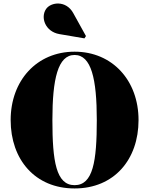

<svg xmlns="http://www.w3.org/2000/svg" viewBox="-20 -1051 839 1081"><path d="M314.5 -859 455.5 -835 464 -848 392 -978C351.5 -1050.5 266.5 -1039.5 239.5 -1000.5C206.5 -952.5 235 -872.5 314.5 -859ZM400 10C622.5 10 760 -152.5 760 -375C760 -597.5 613 -760 400 -760C187 -760 40 -597.5 40 -375C40 -152.5 177.5 10 400 10ZM400 -741.5C494 -741.5 525 -607 525 -375C525 -143 504 -8.5 400 -8.5C296 -8.5 275 -143 275 -375C275 -607 306 -741.5 400 -741.5Z"/></svg>

Font: Bodoni* 11pt Fatface
Style: Regular
Weight: 900
Version: Version 2.3